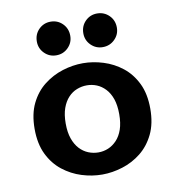

<svg xmlns="http://www.w3.org/2000/svg" viewBox="-80 -764 778 846"><g transform="rotate(-10 309.5 -340.5)"><path d="M310.5 10.5Q264.5 10.5 219 -3.8Q173.5 -18 135.2 -48Q97 -78 74 -125.2Q51 -172.5 51 -239Q51 -305.5 74 -352.5Q97 -399.5 135.2 -429.2Q173.5 -459 219 -473.2Q264.5 -487.5 310.5 -487.5Q355.5 -487.5 401.2 -473.2Q447 -459 484.8 -429.2Q522.5 -399.5 545.5 -352.5Q568.5 -305.5 568.5 -239Q568.5 -172.5 545.5 -125.2Q522.5 -78 484.8 -48Q447 -18 401.2 -3.8Q355.5 10.5 310.5 10.5ZM310.5 -88.5Q333.5 -88.5 354.5 -97.2Q375.5 -106 392.8 -124.2Q410 -142.5 419.8 -170.8Q429.5 -199 429.5 -239Q429.5 -278.5 419.8 -306.8Q410 -335 392.8 -353.2Q375.5 -371.5 354.5 -380Q333.5 -388.5 310.5 -388.5Q287.5 -388.5 265.8 -380Q244 -371.5 227 -353.2Q210 -335 200 -306.8Q190 -278.5 190 -239Q190 -199 200 -170.8Q210 -142.5 227 -124.2Q244 -106 265.8 -97.2Q287.5 -88.5 310.5 -88.5ZM202 -542Q171 -542 149.2 -563.8Q127.5 -585.5 127.5 -616.5Q127.5 -649 149.2 -670.8Q171 -692.5 202 -692.5Q233.5 -692.5 255.2 -670.8Q277 -649 277 -616.5Q277 -585.5 255.2 -563.8Q233.5 -542 202 -542ZM410 -542Q379 -542 357.2 -563.8Q335.5 -585.5 335.5 -616.5Q335.5 -649 357.2 -670.8Q379 -692.5 410 -692.5Q441.5 -692.5 463.5 -670.8Q485.5 -649 485.5 -616.5Q485.5 -585.5 463.5 -563.8Q441.5 -542 410 -542Z"/></g></svg>

Font: Sono Monospace SemiBold
Style: Regular
Weight: 600
Designer: Tyler Finck
Foundry: Tyler Finck
Version: Version 2.112